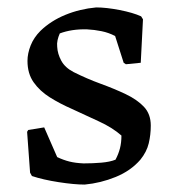

<svg xmlns="http://www.w3.org/2000/svg" viewBox="-20 -485 463 517"><path d="M208 12Q180 12 138 5.5Q96 -1 66 -11L61 -20L53 -130L56 -135L99 -142L134 -62Q151 -54 167 -50Q183 -46 205 -45Q230 -45 253 -47Q276 -49 291 -55Q299 -70 303 -85.5Q307 -101 307 -120Q282 -142 245.5 -158.5Q209 -175 173 -192Q141 -206 114 -223Q87 -240 70.5 -263.5Q54 -287 54 -321Q54 -341 62.5 -362.5Q71 -384 89 -402Q117 -429 156 -445Q195 -461 239 -465Q266 -465 302 -458Q338 -451 360 -441L365 -433L359 -316L319 -312L313 -316L290 -388Q273 -397 253.5 -401Q234 -405 214 -406Q173 -407 141 -395Q137 -386 135 -377Q133 -368 134 -359Q135 -340 145 -321.5Q155 -303 178 -291Q214 -273 251 -259.5Q288 -246 318.5 -231.5Q349 -217 367.5 -197.5Q386 -178 386 -147Q386 -122 380.5 -99Q375 -76 358 -55Q332 -25 291.5 -8.5Q251 8 208 12Z"/></svg>

Font: Labrada Medium
Style: Regular
Weight: 500
Designer: Mercedes Jáuregui
Foundry: Omnibus-Type Team
Version: Version 1.000; ttfautohint (v1.8.4.7-5d5b)